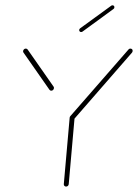

<svg xmlns="http://www.w3.org/2000/svg" viewBox="-20 -701 518 721"><path d="M251.5 -267.4Q255.2 -267.4 257.8 -264.6Q260.4 -261.9 260 -258.1L238.1 -9.6Q237.8 -5.9 235 -3.1Q232.2 -0.4 228.1 -0.4Q224.4 -0.4 221.9 -3Q219.3 -5.6 219.6 -9.6L241.5 -258.1Q241.9 -261.9 244.8 -264.6Q247.8 -267.4 251.5 -267.4ZM182.6 -370.7Q182.6 -366.7 179.6 -363.5Q176.7 -360.4 172.6 -360.4Q168.1 -360.4 165.6 -364.1L68.1 -503.7Q66.7 -505.6 66.7 -509.3Q67.4 -513.3 70.2 -515.9Q73 -518.5 76.7 -518.5Q81.5 -518.5 83.7 -515.2L181.5 -375.2Q182.6 -373.7 182.6 -370.7ZM469.6 -518.5Q473.3 -518.5 475.7 -516.3Q478.1 -514.1 478.1 -510.4Q478.1 -506.7 475.9 -503.7L257.8 -253.3Q254.1 -249.6 250 -249.6Q246.3 -249.6 243.9 -252Q241.5 -254.4 241.5 -258.1Q241.5 -261.5 243.7 -264.4L462.6 -515.2Q464.8 -518.5 469.6 -518.5ZM284.4 -580.7Q281.5 -580.7 279.4 -582.8Q277.4 -584.8 277.4 -587.8Q277.4 -592.2 280.7 -594.4L397.8 -679.6Q399.6 -681.1 402.6 -681.1Q405.6 -681.1 407.6 -679.1Q409.6 -677 409.6 -674.1Q409.6 -669.6 406.3 -667.4L289.6 -582.2Q287 -580.7 284.4 -580.7Z"/></svg>

Font: 26F Galaxy Sans Hairline
Style: Italic
Weight: 50
Italic angle: -5°
Designer: C₂₉H₂₅N₃O₅
Version: Version 1.200